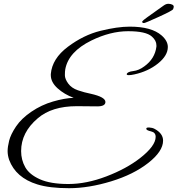

<svg xmlns="http://www.w3.org/2000/svg" viewBox="-20 -869 942 1009"><path d="M732 -748Q725 -752 728 -757Q731 -762 754 -778.5Q777 -795 803 -813.5Q829 -832 841 -840.5Q853 -849 864.5 -849Q876 -849 884.5 -845Q893 -841 893 -834.5Q893 -828 889.5 -820.5Q886 -813 814.5 -780.5Q743 -748 737.5 -748Q732 -748 732 -748ZM491 -310 384 -311Q252 -311 178 -247Q91 -173 91 -75Q91 -29 112.5 9.5Q134 48 189.5 73Q245 98 339.5 98Q434 98 539 58Q644 18 716 -38Q798 -102 798 -150Q798 -173 774 -178.5Q750 -184 749 -191Q747 -200 764 -199Q781 -198 792 -192Q837 -168 837 -130Q837 -74 759.5 -13Q682 48 564 84Q446 120 343 120Q240 120 176 100Q63 65 28 -29Q20 -53 20 -75Q20 -97 28 -129.5Q36 -162 64 -204Q92 -246 145 -282Q198 -318 258.5 -335.5Q319 -353 367 -355Q318 -373 282.5 -405Q247 -437 247 -474Q247 -477 247 -480Q254 -561 336.5 -623Q419 -685 508 -707Q597 -729 662 -729Q776 -729 829 -683Q862 -654 862 -622Q862 -577 810.5 -535.5Q759 -494 686 -478Q668 -474 656.5 -474Q645 -474 646 -480Q650 -492 680 -495.5Q710 -499 738 -520Q794 -560 802 -624Q802 -628 802 -631Q802 -656 778 -677Q747 -705 653.5 -705Q560 -705 460 -656Q340 -597 323 -505Q321 -494 321 -474Q321 -454 338.5 -430Q356 -406 389.5 -394.5Q423 -383 458 -376Q534 -359 534 -333Q534 -310 491 -310Z"/></svg>

Font: Great Vibes
Style: Regular
Weight: 400
Designer: Robert E. Leuschke
Foundry: Robert E. Leuschke
Version: Version 1.001